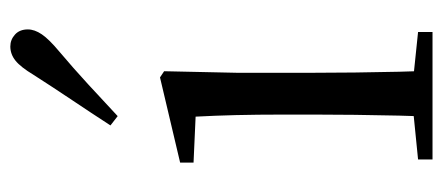

<svg xmlns="http://www.w3.org/2000/svg" viewBox="-263 -595 858 372"><g transform="rotate(-90 166.0 -409.0)"><path d="M43 0V-28L153 -39H184L290 -28V0ZM126 0Q127 -24 128 -65Q129 -106 129.5 -150.5Q130 -195 130 -229V-289Q130 -340 129 -381Q128 -422 126 -459L37 -463V-489L202 -528L214 -520L211 -380V-229Q211 -195 211.5 -150.5Q212 -106 213 -65Q214 -24 215 0ZM109 -624Q133 -661 157.5 -697.5Q182 -734 207 -773Q222 -798 234.5 -808Q247 -818 262 -818Q275 -818 285 -809Q295 -800 295 -784Q295 -771 285.5 -757Q276 -743 252 -723Q220 -696 189 -667.5Q158 -639 127 -610Z"/></g></svg>

Font: Noto Serif KR ExtraLight
Style: Regular
Weight: 400
Version: Version 2.002-H1;hotconv 1.1.0;makeotfexe 2.6.0